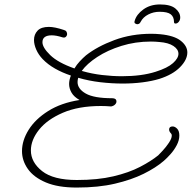

<svg xmlns="http://www.w3.org/2000/svg" viewBox="-20 -734 863 864"><path d="M700 -714Q747 -714 769 -696Q791 -678 791 -655Q791 -644 784.5 -636Q778 -628 770 -628Q763 -628 763 -635Q763 -658 748.5 -669.5Q734 -681 698 -681Q671 -681 647.5 -669Q624 -657 613 -636Q610 -629 605.5 -627Q601 -625 597 -625Q595 -625 589 -628Q583 -631 586 -640Q594 -669 625 -691.5Q656 -714 700 -714ZM325 110Q241 110 186.5 87Q132 64 105.5 26.5Q79 -11 79 -54Q79 -102 109 -150Q139 -198 197 -234.5Q255 -271 338 -284Q313 -298 302 -317Q291 -336 291 -356Q291 -374 299 -394Q260 -407 227.5 -425.5Q195 -444 172 -468Q153 -488 143 -511Q133 -534 133 -554Q133 -579 149 -596Q165 -613 200 -613Q226 -613 268 -599Q276 -597 279 -591.5Q282 -586 282 -581Q282 -574 276.5 -568.5Q271 -563 261 -566Q233 -575 213 -575Q171 -575 171 -544Q171 -520 206 -486Q241 -452 315 -426Q325 -443 339 -458Q353 -473 367 -485Q418 -525 494.5 -553.5Q571 -582 661 -582Q671 -582 681 -581.5Q691 -581 701 -580Q764 -574 793.5 -550.5Q823 -527 823 -498Q823 -465 790 -431.5Q757 -398 697 -379Q664 -369 621.5 -363.5Q579 -358 532 -358Q483 -358 431.5 -364Q380 -370 332 -384Q329 -374 329 -365Q329 -334 366 -313Q403 -292 485 -292Q504 -292 504 -277Q504 -270 497.5 -263.5Q491 -257 480 -255Q468 -256 456.5 -256.5Q445 -257 434 -257Q333 -257 262.5 -226.5Q192 -196 155.5 -150Q119 -104 119 -57Q119 -4 169.5 36Q220 76 326 76Q420 76 490 59.5Q560 43 610 17Q660 -9 692 -35Q697 -40 712 -56Q727 -72 740 -91.5Q753 -111 753 -124Q753 -130 750 -133Q741 -142 741 -151Q741 -165 757 -165Q767 -165 777 -155Q787 -145 787 -124Q787 -103 775.5 -81Q764 -59 747.5 -40.5Q731 -22 717 -10Q681 21 626.5 48Q572 75 497.5 92.5Q423 110 325 110ZM351 -414Q393 -402 439 -396.5Q485 -391 529 -391Q617 -391 680 -411Q734 -428 758.5 -450Q783 -472 783 -492Q783 -512 760.5 -527Q738 -542 697 -545Q687 -546 678 -546.5Q669 -547 659 -547Q589 -547 526.5 -527.5Q464 -508 417.5 -477.5Q371 -447 348 -415Z"/></svg>

Font: Meow Script
Style: Regular
Weight: 400
Designer: Robert E. Leuschke
Foundry: Robert E. Leuschke
Version: Version 1.010; ttfautohint (v1.8.3)